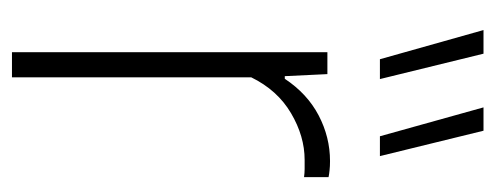

<svg xmlns="http://www.w3.org/2000/svg" viewBox="-280 -568 848 329"><g transform="rotate(90 144.5 -404.0)"><path d="M70 0V-540.5H107.5L111 -467.5H115.5Q141 -506 178.2 -525.5Q215.5 -545 256.5 -545Q265.5 -545 272.5 -544.2Q279.5 -543.5 284 -542.5V-500.5Q276.5 -501.5 270.2 -501.5Q264 -501.5 254.5 -501.5Q214 -501.5 174.5 -478.2Q135 -455 113 -410V0ZM214 -630.5 164.5 -808H204.5L248 -630.5ZM82 -630.5 32 -808H72.5L116 -630.5Z"/></g></svg>

Font: Encode Sans Condensed ExtraLight
Style: Regular
Weight: 200
Width: 3
Designer: Multiple Designers
Foundry: Impallari Type
Version: Version 3.000; ttfautohint (v1.8.3) -l 8 -r 50 -G 200 -x 14 